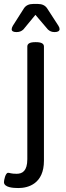

<svg xmlns="http://www.w3.org/2000/svg" viewBox="-37 -738 333 970"><path d="M155 -718H130C110 -718 94 -711 84 -696L28 -608C24 -601 22 -595 22 -590C22 -581 30 -576 45 -576H47C61 -576 71 -580 81 -589L142 -663L205 -589C215 -580 225 -576 238 -576H240C256 -576 264 -582 264 -591C264 -596 262 -602 258 -608L201 -696C191 -711 175 -718 155 -718ZM145 -525H141C113 -525 101 -517 101 -503V66C101 126 76 140 47 140C18 140 13 135 4 135C-10 135 -17 174 -17 182C-17 209 29 212 56 212C106 212 185 190 185 74V-503C185 -517 173 -525 145 -525Z"/></svg>

Font: Asap
Style: Regular
Weight: 400
Designer: Pablo Cosgaya
Foundry: Pablo Cosgaya
Version: Version 1.007;PS 001.007;hotconv 1.0.70;makeotf.lib2.5.58329